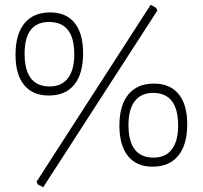

<svg xmlns="http://www.w3.org/2000/svg" viewBox="-20 -694 849 804"><path d="M611 -674 634 -661 639 -650 161 90 138 78 133 67ZM190 -642Q257 -642 292.5 -598Q328 -554 328 -471Q328 -385 291 -339.5Q254 -294 184 -294Q117 -294 81 -338Q45 -382 45 -465Q45 -551 82.5 -596.5Q120 -642 190 -642ZM186 -602Q83 -602 83 -469Q83 -332 188 -332Q238 -332 264.5 -366.5Q291 -401 291 -466Q291 -602 186 -602ZM625 -344Q692 -344 728 -300Q764 -256 764 -174Q764 -88 726.5 -42Q689 4 619 4Q552 4 516 -40.5Q480 -85 480 -168Q480 -253 517.5 -298.5Q555 -344 625 -344ZM621 -305Q571 -305 544.5 -270.5Q518 -236 518 -171Q518 -34 623 -34Q673 -34 699.5 -68.5Q726 -103 726 -168Q726 -305 621 -305Z"/></svg>

Font: Alegreya Sans Light
Style: Regular
Weight: 300
Designer: Juan Pablo del Peral
Foundry: Huerta Tipografica
Version: Version 2.007